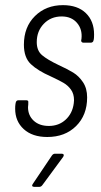

<svg xmlns="http://www.w3.org/2000/svg" viewBox="-20 -528 394 747"><path d="M39 -105Q39 -116 40 -122L41 -128Q43 -138 52 -138H82Q92 -138 90 -128V-122L89 -111Q89 -79 111 -58.5Q133 -38 170 -38Q209 -38 235.5 -62.5Q262 -87 267 -126L268 -138Q268 -163 256 -179.5Q244 -196 226.5 -206Q209 -216 177 -231Q127 -253 100 -278.5Q73 -304 73 -354Q73 -423 116 -465.5Q159 -508 225 -508Q282 -508 314 -477Q346 -446 346 -394Q346 -382 345 -375L344 -372Q344 -368 341 -365Q338 -362 334 -362H304Q300 -362 297.5 -365Q295 -368 296 -372L297 -377Q301 -414 279.5 -439Q258 -464 220 -464Q178 -464 150.5 -435.5Q123 -407 123 -364Q123 -331 143.5 -313.5Q164 -296 208 -275Q243 -259 265 -245.5Q287 -232 303 -208Q319 -184 319 -149Q319 -80 276 -37.5Q233 5 164 5Q106 5 72.5 -25.5Q39 -56 39 -105ZM108 187 182 77Q187 70 194 70H220Q226 70 227.5 73.5Q229 77 226 82L145 192Q140 199 133 199H113Q107 199 105.5 195.5Q104 192 108 187Z"/></svg>

Font: Barlow Condensed Light
Style: Italic
Weight: 300
Width: 3
Italic angle: -7°
Designer: Jeremy Tribby
Foundry: Tribby Type
Version: Version 1.408